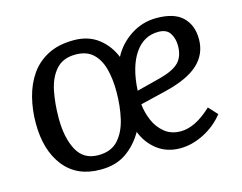

<svg xmlns="http://www.w3.org/2000/svg" viewBox="-80 -642 980 778"><g transform="rotate(-15 410.0 -253.5)"><path d="M630 -521Q705 -521 740 -486.5Q775 -452 775 -394Q775 -332 730.5 -290.5Q686 -249 592 -226L481 -199Q484 -166 498 -132Q512 -98 539.5 -75Q567 -52 608 -52Q669 -52 738 -117L772 -80Q738 -37 688 -11.5Q638 14 588 14Q532 14 492 -17Q452 -48 434 -96Q406 -47 362.5 -16.5Q319 14 254 14Q155 14 101.5 -54Q48 -122 48 -235Q48 -291 61 -342.5Q74 -394 101.5 -434Q129 -474 174 -497.5Q219 -521 283 -521Q344 -521 385.5 -489Q427 -457 447 -407Q473 -457 522 -489Q571 -521 630 -521ZM686 -391Q686 -420 672 -442.5Q658 -465 623 -465Q561 -465 523.5 -409.5Q486 -354 481 -256L582 -282Q639 -297 662.5 -321.5Q686 -346 686 -391ZM260 -45Q314 -45 343.5 -77.5Q373 -110 385 -162.5Q397 -215 397 -275Q397 -330 385.5 -372Q374 -414 347.5 -438.5Q321 -463 275 -463Q222 -463 193 -430Q164 -397 153.5 -344.5Q143 -292 143 -231Q143 -148 171 -96.5Q199 -45 260 -45Z"/></g></svg>

Font: Literata 12pt
Style: Italic
Weight: 400
Italic angle: -2°
Designer: Latin by Veronika Burian and Jose Scaglione. Greek by Irene Vlachou. Cyrillic by Vera Evstafieva
Foundry: TypeTogether
Version: Version 3.002